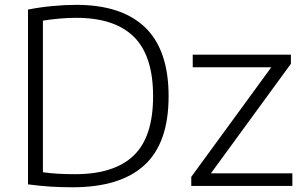

<svg xmlns="http://www.w3.org/2000/svg" viewBox="-20 -767 1256 792"><path d="M280 5.5Q234.5 5.5 191.8 3Q149 0.5 95.5 -6.5V-727.5Q143 -737 195.2 -742Q247.5 -747 294.5 -747Q482 -747 578.8 -653.8Q675.5 -560.5 675.5 -370Q675.5 -177 575.8 -85.8Q476 5.5 280 5.5ZM290 -48.5Q451 -48.5 531.2 -125.2Q611.5 -202 611.5 -370Q611.5 -537 532.2 -615.2Q453 -693.5 294 -693.5Q261.5 -693.5 227.2 -690.5Q193 -687.5 157 -682V-56.5Q185.5 -52.5 217 -50.5Q248.5 -48.5 290 -48.5ZM769 0V-37.5L1099 -489.5H775V-541.5H1180V-504L850 -52H1186V0Z"/></svg>

Font: Encode Sans SemiExpanded SemiExpanded Light
Style: Regular
Weight: 300
Width: 6
Designer: Multiple Designers
Foundry: Impallari Type
Version: Version 3.000; ttfautohint (v1.8.3) -l 8 -r 50 -G 200 -x 14 